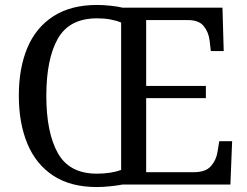

<svg xmlns="http://www.w3.org/2000/svg" viewBox="-20 -745 999 775"><path d="M371 10Q265 10 195 -36Q125 -82 90.5 -165Q56 -248 56 -359Q56 -470 90.5 -552Q125 -634 195.5 -679.5Q266 -725 372 -725Q396 -725 425.5 -722Q455 -719 475 -714H878L883 -539H831L826 -582Q822 -615 802.5 -639.5Q783 -664 738 -664H570V-398H811V-349H570V-50H763Q810 -50 831.5 -74.5Q853 -99 858 -132L865 -175H917L910 0H474Q454 4 424 7Q394 10 371 10ZM371 -44Q400 -44 425 -48Q450 -52 469 -59V-654Q450 -662 425.5 -666.5Q401 -671 372 -671Q260 -671 213.5 -589Q167 -507 167 -358Q167 -210 213.5 -127Q260 -44 371 -44Z"/></svg>

Font: Noto Serif NP Hmong
Style: Regular
Weight: 400
Designer: Dalton Maag Ltd
Foundry: Dalton Maag Ltd
Version: Version 1.001